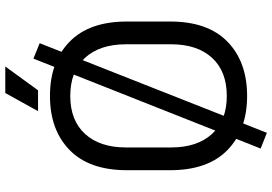

<svg xmlns="http://www.w3.org/2000/svg" viewBox="-168 -750 1006 709"><g transform="rotate(-90 334.5 -396.0)"><path d="M334 14Q209 14 134.5 -58.5Q60 -131 60 -270V-430Q60 -569 134.5 -641.5Q209 -714 334 -714Q460 -714 534.5 -641.5Q609 -569 609 -430V-270Q609 -131 534.5 -58.5Q460 14 334 14ZM334 -61Q425 -61 475 -115.5Q525 -170 525 -267V-433Q525 -530 475 -584.5Q425 -639 334 -639Q244 -639 194 -584.5Q144 -530 144 -433V-267Q144 -170 194 -115.5Q244 -61 334 -61ZM198 87 140 64 472 -775 529 -752ZM278 -758 345 -879H443L355 -758Z"/></g></svg>

Font: Space Grotesk Light
Style: Regular
Weight: 400
Version: Version 2.000